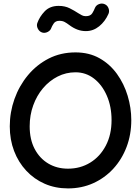

<svg xmlns="http://www.w3.org/2000/svg" viewBox="-20 -1006 785 1074"><path d="M360.4 47.9Q289.6 47.9 230.2 22Q170.9 -3.9 127 -51Q83 -98.1 58.8 -161.4Q34.7 -224.6 34.7 -299.3Q34.7 -378.4 61 -452.4Q87.4 -526.4 136.2 -585.2Q185.1 -644 252.4 -678.5Q319.8 -712.9 402.3 -712.9Q478.5 -712.9 536.6 -680.2Q594.7 -647.5 634.3 -592.5Q673.8 -537.6 694.1 -470.2Q714.4 -402.8 714.4 -334Q714.4 -253.4 688 -183.8Q661.6 -114.3 613.8 -62.3Q565.9 -10.3 501.5 18.8Q437 47.9 360.4 47.9ZM360.4 -62.5Q429.2 -62.5 484.4 -96.2Q539.6 -129.9 571.8 -191.2Q604 -252.4 604 -334Q604 -410.2 577.6 -470.7Q551.3 -531.2 505.9 -566.4Q460.4 -601.6 402.3 -601.6Q349.1 -601.6 302.5 -577.9Q255.9 -554.2 220.7 -512.7Q185.5 -471.2 165.8 -416.5Q146 -361.8 146 -299.3Q146 -226.1 173.8 -173.1Q201.7 -120.1 250 -91.3Q298.3 -62.5 360.4 -62.5ZM215.3 -824.2Q199.7 -829.6 191.7 -845.5Q183.6 -861.3 188.5 -876.5Q201.2 -912.6 230.2 -942.9Q259.3 -973.1 308.1 -973.1Q343.3 -973.1 369.9 -959.7Q396.5 -946.3 418 -932.1Q429.2 -924.8 438.7 -920.2Q448.2 -915.5 460.4 -915.5Q486.3 -915.5 496.6 -932.6Q506.8 -949.7 510.7 -960.9Q517.1 -976.6 533.4 -982.9Q549.8 -989.3 564.9 -982.9Q580.6 -976.6 586.9 -960.2Q593.3 -943.8 586.9 -928.7Q567.9 -885.7 534.7 -858.9Q501.5 -832 460.4 -832Q435.1 -832 412.1 -840.8Q389.2 -849.6 367.2 -866.2Q354.5 -876 342 -882.8Q329.6 -889.6 312.5 -889.6Q290 -889.6 280 -874Q270 -858.4 267.6 -851.1Q262.7 -835.4 246.8 -827.4Q231 -819.3 215.3 -824.2Z"/></svg>

Font: Mikhak-FD SemiBold
Style: Regular
Weight: 600
Designer: Amin Abedi
Version: Version 3.2